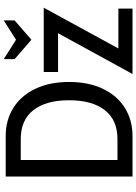

<svg xmlns="http://www.w3.org/2000/svg" viewBox="134 -886 751 1060"><g transform="rotate(-90 510.0 -355.5)"><path d="M66 -700H290Q377 -700 444.5 -658Q512 -616 550 -537Q588 -458 588 -350Q588 -242 550 -163Q512 -84 444.5 -42Q377 0 290 0H66ZM273 -83Q378 -83 432.5 -153Q487 -223 487 -350Q487 -477 432.5 -547Q378 -617 273 -617H157V-83ZM773 -78H993V0H632L857 -411H643V-490H998ZM714 -651V-711L821 -643L928 -711V-651L821 -558Z"/></g></svg>

Font: Cabin Condensed
Style: Regular
Weight: 400
Width: 3
Designer: Pablo Impallari
Foundry: Pablo Impallari. http://www.impallari.com Igino Marini. http://www.ikern.com
Version: Version 2.200